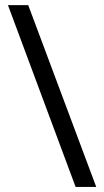

<svg xmlns="http://www.w3.org/2000/svg" viewBox="-20 -734 407 754"><path d="M90.8 -713.9 357.9 0H276.9L11.2 -713.9Z"/></svg>

Font: CAA NEO Sans
Style: Regular
Weight: 400
Version: Version 1.10